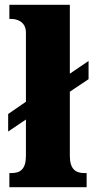

<svg xmlns="http://www.w3.org/2000/svg" viewBox="-20 -780 390 800"><path d="M19 0H341V-59H330C296 -59 271 -75 271 -130V-398L349 -450V-526L271 -473V-760H19V-701H29C44 -701 88 -694 88 -644V-356L14 -305V-232L88 -282V-130C88 -75 64 -59 29 -59H19Z"/></svg>

Font: Noto Serif Ethiopic SemiCondensed Black
Style: Regular
Weight: 900
Width: 4
Designer: Monotype Design Team
Foundry: Monotype Imaging Inc.
Version: Version 2.102